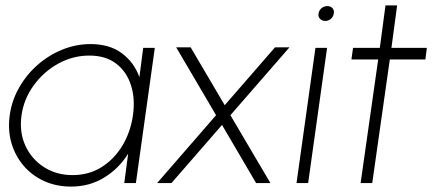

<svg xmlns="http://www.w3.org/2000/svg" viewBox="-20 -677 1607 710"><path d="M509.5 -500H552.5L482.5 0H439.5L454 -109Q420.5 -54.5 366 -20.8Q311.5 13 242.5 13Q188 13 143 -7.5Q98 -28 67 -64.5Q36 -101 22.2 -148.5Q8.5 -196 16 -251Q23.5 -305.5 50.8 -353.2Q78 -401 119 -437Q160 -473 210.5 -493.5Q261 -514 315 -514Q385 -514 430.5 -480.2Q476 -446.5 495.5 -391.5ZM248 -29.5Q309 -29.5 356 -59.2Q403 -89 433 -139.2Q463 -189.5 471.5 -250Q480.5 -312 464.2 -362.2Q448 -412.5 409.2 -442Q370.5 -471.5 310.5 -471.5Q249.5 -471.5 195.5 -441.8Q141.5 -412 104.8 -361.5Q68 -311 59.5 -250Q51 -188 74 -138Q97 -88 143 -58.8Q189 -29.5 248 -29.5Z M561 0 779 -251 631.5 -502H685L811 -288L997 -502H1050.5L832 -251L980 0H927L801 -215L614 0Z M1146.5 -500H1189.5L1119.5 0H1076.5ZM1183 -599.5Q1171 -599.5 1163.5 -607.2Q1156 -615 1158 -627Q1160 -639.5 1169.2 -647Q1178.5 -654.5 1190.5 -654.5Q1202 -654.5 1209.2 -647Q1216.5 -639.5 1214.5 -627.5Q1212.5 -615 1203.5 -607.2Q1194.5 -599.5 1183 -599.5Z M1553 -457H1421.5L1356.5 0H1313.5L1378.5 -457H1279.5L1285.5 -500H1384.5L1405.5 -657H1448.5L1427.5 -500H1558.5Z"/></svg>

Font: Urbanist ExtraLight
Style: Italic
Weight: 250
Version: Version 1.303